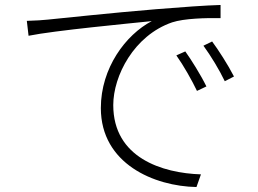

<svg xmlns="http://www.w3.org/2000/svg" viewBox="-20 -726 1040 773"><path d="M726 -519 690 -503C719 -462 752 -404 773 -360L811 -378C788 -425 749 -487 726 -519ZM834 -559 799 -542C829 -501 863 -445 885 -399L922 -418C898 -465 858 -527 834 -559ZM88 -642 95 -582C198 -603 504 -632 591 -641C486 -586 386 -452 386 -291C386 -66 602 24 771 27L789 -24C633 -29 436 -91 436 -303C436 -420 519 -583 673 -636C722 -652 809 -654 868 -653V-706C804 -704 721 -698 609 -689C426 -674 225 -652 172 -647C152 -645 126 -643 88 -642Z"/></svg>

Font: Noto Sans JP Light
Style: Regular
Weight: 300
Designer: Ryoko NISHIZUKA (kana & ideographs); Paul D. Hunt (Latin, Greek & Cyrillic); Wenlong ZHANG (bopomofo); Sandoll Communica
Foundry: Adobe Systems Incorporated
Version: Version 1.004;PS 1.004;hotconv 1.0.82;makeotf.lib2.5.63406